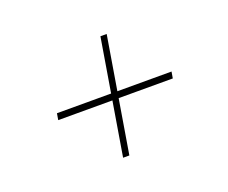

<svg xmlns="http://www.w3.org/2000/svg" viewBox="-78 -609 771 649"><g transform="rotate(-20 308.0 -284.0)"><path d="M265.1 -78.1 333.5 -490.2H356L287.6 -78.1ZM102.5 -272.5 106.4 -295.9H518.6L514.6 -272.5Z"/></g></svg>

Font: Inter 20pt Thin
Style: Italic
Weight: 250
Italic angle: -9.3988°
Version: Version 4.001;git-66647c0bb